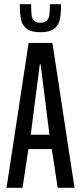

<svg xmlns="http://www.w3.org/2000/svg" viewBox="-20 -892 385 912"><path d="M11 0 116 -688H229L334 0H254L226 -184H115L87 0ZM126 -252H215L173 -586H169ZM74 -872H128Q128 -837 130 -820.5Q132 -804 141.5 -794Q151 -784 172 -784Q193 -784 202.5 -794Q212 -804 214.5 -821Q217 -838 217 -872H270Q270 -826 264 -798.5Q258 -771 236.5 -755Q215 -739 172 -739Q129 -739 107.5 -755Q86 -771 80 -798.5Q74 -826 74 -872Z"/></svg>

Font: Saira Ultra Condensed Medium
Style: Regular
Weight: 500
Width: 1
Designer: Hector Gatti with collaboration of the Omnibus-Type team
Foundry: Omnibus-Type
Version: Version 1.001; ttfautohint (v1.8)